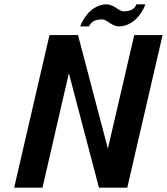

<svg xmlns="http://www.w3.org/2000/svg" viewBox="-20 -861 766 881"><path d="M606 -841C598 -819 577 -809 547 -809C525 -809 503 -841 469 -841C411 -841 366 -790 348 -740H389C397 -762 419 -772 449 -772C471 -772 492 -740 526 -740C584 -740 630 -791 647 -841ZM726 -700H596L475 -179L338 -700H337H207L45 0H175L296 -525L434 0H564Z"/></svg>

Font: Pfennig
Style: BoldItalic
Weight: 700
Italic angle: -13°
Version: Version 20100423